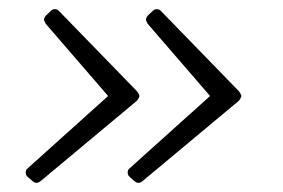

<svg xmlns="http://www.w3.org/2000/svg" viewBox="-20 -490 618 420"><path d="M508 -280Q508 -277 503 -270L292 -94Q287 -90 283 -90Q280 -90 278 -91.1Q276 -92.2 274 -94L264.2 -102.5Q260.5 -105.8 259.9 -108.6Q259.2 -111.5 259.2 -112.5Q259.2 -114.5 259.9 -117Q260.5 -119.5 263.2 -121.5L439.5 -280L303.2 -437.8Q301.5 -440.8 300.4 -443.2Q299.2 -445.8 299.2 -446.8Q299.2 -451.5 304.2 -456.8L314 -466Q316 -468 318 -469Q320 -470 323 -470Q328 -470 332 -466L503 -290Q508 -283 508 -280ZM285 -280Q285 -277 280 -270L69 -94Q64 -90 60 -90Q57 -90 55 -91.1Q53 -92.2 51 -94L41.2 -102.5Q37.5 -105.8 36.9 -108.6Q36.2 -111.5 36.2 -112.5Q36.2 -114.5 36.9 -117Q37.5 -119.5 40.2 -121.5L216.5 -280L80.2 -437.8Q78.5 -440.8 77.4 -443.2Q76.2 -445.8 76.2 -446.8Q76.2 -451.5 81.2 -456.8L91 -466Q93 -468 95 -469Q97 -470 100 -470Q105 -470 109 -466L280 -290Q285 -283 285 -280Z"/></svg>

Font: Young Serif Light
Style: Italic
Weight: 300
Italic angle: -10.979°
Designer: Bastien Sozeau
Foundry: NBR — Bastien Sozeau
Version: Version 5.001